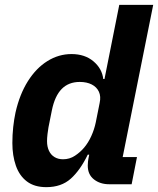

<svg xmlns="http://www.w3.org/2000/svg" viewBox="-20 -760 652 792"><path d="M523 0H430Q393 0 367.5 -20Q342 -40 342 -77Q342 -85 343 -94Q344 -103 345 -107L348 -122H342Q311 -58 272 -23Q233 12 171 12Q122 12 91 -11.5Q60 -35 45.5 -76.5Q31 -118 31 -170Q31 -204 34.5 -236Q38 -268 44 -296Q61 -371 95 -425Q129 -479 175.5 -508Q222 -537 275 -537Q330 -537 365.5 -507Q401 -477 406 -434H411L472 -740H612L486 -112H545ZM240 -103Q267 -103 289 -117.5Q311 -132 327 -151Q344 -171 356.5 -198.5Q369 -226 375 -255L391 -335Q397 -362 388 -381.5Q379 -401 358.5 -411.5Q338 -422 309 -422Q263 -422 234.5 -393Q206 -364 194 -305L180 -235Q178 -225 176 -207.5Q174 -190 174 -178Q174 -155 182 -138Q190 -121 205 -112Q220 -103 240 -103Z"/></svg>

Font: IBM Plex Sans
Style: Italic
Weight: 400
Italic angle: -11.31°
Designer: Mike Abbink, Paul van der Laan, Pieter van Rosmalen
Foundry: Bold Monday
Version: Version 3.201